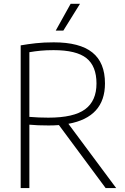

<svg xmlns="http://www.w3.org/2000/svg" viewBox="-20 -964 642 984"><path d="M86 0V-731.5Q123 -738 163.8 -742.5Q204.5 -747 255.5 -747Q388.5 -747 453.2 -695.2Q518 -643.5 518 -536.5Q518 -363.5 330.5 -329.5L575.5 0H521.5L282 -323Q257 -321 229.5 -321Q198 -321 175.2 -322Q152.5 -323 130.5 -325V0ZM228 -361Q358 -361 416.2 -404Q474.5 -447 474.5 -536Q474.5 -625 423 -666Q371.5 -707 254.5 -707Q217 -707 188.5 -704.2Q160 -701.5 130.5 -696.5V-365Q158.5 -363 179.2 -362Q200 -361 228 -361ZM265.5 -807 342 -944.5H390L304.5 -807Z"/></svg>

Font: Encode Sans SemiCondensed SemiCondensed ExtraLight
Style: Regular
Weight: 200
Width: 4
Designer: Multiple Designers
Foundry: Impallari Type
Version: Version 3.000; ttfautohint (v1.8.3) -l 8 -r 50 -G 200 -x 14 